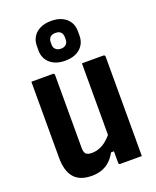

<svg xmlns="http://www.w3.org/2000/svg" viewBox="-184 -1133 1017 1249"><g transform="rotate(-20 325.0 -509.0)"><path d="M580 0Q555 0 530.5 0Q506 0 481 0Q456 0 431 0Q429 0 427 -0.5Q425 -1 424 -2Q423 -3 422 -4Q421 -5 420.5 -7Q420 -9 420 -11Q420 -97 420 -183Q420 -269 420 -355.5Q420 -442 420 -528Q420 -614 420 -700Q445 -700 469.5 -700Q494 -700 519 -700Q544 -700 569 -700Q572 -700 574.5 -698.5Q577 -697 578.5 -694.5Q580 -692 580 -689Q580 -617 580 -544.5Q580 -472 580 -399.5Q580 -327 580 -254.5Q580 -182 580 -110Q580 -80 580 -52Q580 -24 580 0ZM232 10Q189 10 158.5 -2Q128 -14 108.5 -37.5Q89 -61 79.5 -95Q70 -129 70 -174Q70 -240 70 -310Q70 -380 70 -453.5Q70 -527 70 -600Q70 -625 70 -650Q70 -675 70 -700Q108 -700 145 -700Q182 -700 219 -700Q223 -700 225 -698.5Q227 -697 228.5 -695Q230 -693 230 -689Q230 -606 230 -519Q230 -432 230 -346.5Q230 -261 230 -184Q230 -154 241.5 -142Q253 -130 283 -130Q313 -130 340 -141.5Q367 -153 392.5 -176Q418 -199 442 -233V-91H400Q382 -58 358 -35.5Q334 -13 302.5 -1.5Q271 10 232 10ZM325 -1028Q369 -1028 400.5 -1013Q432 -998 449.5 -970.5Q467 -943 467 -905V-876Q467 -820 428.5 -786.5Q390 -753 325 -753Q260 -753 221.5 -786.5Q183 -820 183 -876V-905Q183 -943 200.5 -970.5Q218 -998 250 -1013Q282 -1028 325 -1028ZM325 -945Q302 -945 289 -933Q276 -921 276 -898V-882Q276 -872 279 -863.5Q282 -855 289 -849Q295 -843 304 -839.5Q313 -836 325 -836Q348 -836 361 -848.5Q374 -861 374 -882V-898Q374 -909 371 -917.5Q368 -926 362 -932Q356 -939 346.5 -942Q337 -945 325 -945Z"/></g></svg>

Font: Recursive ExtraBold
Style: Regular
Weight: 800
Version: Version 1.085